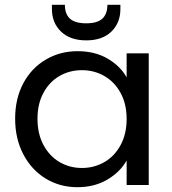

<svg xmlns="http://www.w3.org/2000/svg" viewBox="-20 -770 716 799"><path d="M43 -276Q43 -360 77 -423.5Q111 -487 170.5 -522Q230 -557 303 -557Q375 -557 428 -526Q481 -495 507 -448V-548H599V0H507V-102Q480 -54 426.5 -22.5Q373 9 302 9Q229 9 170 -27Q111 -63 77 -128Q43 -193 43 -276ZM507 -275Q507 -337 482 -383Q457 -429 414.5 -453.5Q372 -478 321 -478Q270 -478 228 -454Q186 -430 161 -384Q136 -338 136 -276Q136 -213 161 -166.5Q186 -120 228 -95.5Q270 -71 321 -71Q372 -71 414.5 -95.5Q457 -120 482 -166.5Q507 -213 507 -275ZM481 -732Q481 -675 443.5 -638.5Q406 -602 339 -602Q272 -602 234 -638.5Q196 -675 196 -733V-750H250Q250 -712 271 -692.5Q292 -673 339 -673Q385 -673 406 -692.5Q427 -712 427 -750H481Z"/></svg>

Font: DVN-Poppins
Style: Regular
Weight: 400
Designer: Ninad Kale (Devanagari), Jonny Pinhorn (Latin)
Foundry: Indian Type Foundry
Version: 4.004